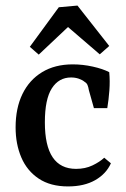

<svg xmlns="http://www.w3.org/2000/svg" viewBox="-20 -659 451 689"><path d="M36 -202Q36 -271 60.5 -321.5Q85 -372 131 -400Q177 -428 241 -428Q277 -428 313 -420Q349 -412 372 -400Q375 -368 372.5 -334.5Q370 -301 365 -271H317L299 -335Q297 -347 294 -354Q291 -361 284 -365Q276 -372 263 -376.5Q250 -381 235 -381Q191 -381 166 -342Q141 -303 141 -220Q141 -136 169 -94.5Q197 -53 253 -53Q286 -53 312 -65.5Q338 -78 354 -93L378 -73Q361 -35 321.5 -12.5Q282 10 224 10Q161 10 119 -18Q77 -46 56.5 -94Q36 -142 36 -202ZM87 -491 191 -633 258 -639 372 -494 338 -464 224 -562 119 -463Z"/></svg>

Font: Rasa Medium
Style: Regular
Weight: 500
Designer: Anna Giedrys (Yrsa+Rasa design), David Brezina (Yrsa art-direction, Rasa art-direction, design)
Foundry: Rosetta Type Foundry
Version: Version 2.004